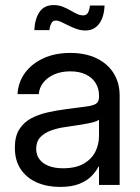

<svg xmlns="http://www.w3.org/2000/svg" viewBox="-20 -736 558 764"><path d="M218.8 7.8Q167.5 7.8 127 -9.8Q86.4 -27.3 62.7 -62.3Q39.1 -97.2 39.1 -148.4Q39.1 -192.9 56.4 -220.7Q73.7 -248.5 102.8 -264.4Q131.8 -280.3 168.7 -288.6Q205.6 -296.9 244.1 -301.8Q293.5 -308.6 321.8 -312Q350.1 -315.4 362.1 -323.2Q374 -331.1 374 -350.6V-355.5Q374 -383.8 360.6 -405.5Q347.2 -427.2 321.5 -439.7Q295.9 -452.1 259.8 -452.1Q224.1 -452.1 196.5 -440.2Q168.9 -428.2 152.6 -407.7Q136.2 -387.2 134.3 -361.3H49.8Q52.2 -408.7 79.1 -445.6Q106 -482.4 152.3 -503.9Q198.7 -525.4 259.8 -525.4Q319.8 -525.4 364 -504.2Q408.2 -482.9 432.1 -444.8Q456.1 -406.7 456.1 -355.5V0H374V-73.2H372.1Q362.8 -54.7 344.7 -35.9Q326.7 -17.1 296.1 -4.6Q265.6 7.8 218.8 7.8ZM230.5 -66.4Q281.2 -66.4 313 -84.7Q344.7 -103 359.4 -132.3Q374 -161.6 374 -195.3V-259.8Q364.7 -251 324.7 -243.9Q284.7 -236.8 240.2 -230.5Q210.4 -226.6 183.8 -217Q157.2 -207.5 140.6 -190.2Q124 -172.9 124 -143.6Q124 -119.6 137 -102.3Q149.9 -85 173.8 -75.7Q197.8 -66.4 230.5 -66.4ZM319.8 -614.7Q302.2 -614.7 285.2 -620.6Q268.1 -626.5 252.4 -634.5Q236.8 -642.6 223.9 -648.4Q210.9 -654.3 202.1 -654.3Q189.5 -654.3 183.6 -642.1Q177.7 -629.9 176.8 -616.2H116.7Q118.2 -659.2 136.7 -687.5Q155.3 -715.8 193.8 -715.8Q212.4 -715.8 228.5 -709.7Q244.6 -703.6 258.8 -695.3Q272.9 -687 285.9 -680.9Q298.8 -674.8 311 -674.8Q323.2 -674.8 329.3 -684.1Q335.4 -693.4 337.9 -713.9H396Q394.5 -668.9 374.8 -641.8Q355 -614.7 319.8 -614.7Z"/></svg>

Font: Inter Khmer Looped
Style: Regular
Weight: 400
Designer: Rasmus Andersson, Sovichet Tep
Foundry: Anagata Design
Version: Version 1.000